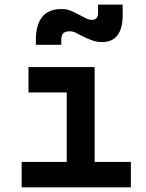

<svg xmlns="http://www.w3.org/2000/svg" viewBox="-20 -806 626 826"><path d="M73.2 0V-109.4H267.1V-408.2H102.5V-517.6H387.2V-109.4H543V0ZM134.3 -613.3V-632.8Q134.3 -767.1 244.1 -767.1Q265.6 -767.1 282 -760.7Q298.3 -754.4 318.8 -743.2Q337.4 -733.4 350.1 -727.1Q362.8 -720.7 375.5 -720.7Q401.9 -720.7 401.9 -751V-786.1H507.8V-742.2Q507.8 -625 418.5 -625Q397.9 -625 377.9 -631.8Q357.9 -638.7 336.4 -649.4Q320.8 -657.7 307.4 -664.6Q293.9 -671.4 279.8 -671.4Q261.7 -671.4 252.7 -663.3Q243.7 -655.3 243.7 -635.3V-613.3Z"/></svg>

Font: CaskaydiaCove NFP SemiBold
Style: Regular
Weight: 600
Designer: Aaron Bell
Foundry: Saja Typeworks
Version: Version 2111.001; VTT 6.35;Nerd Fonts 3.1.1